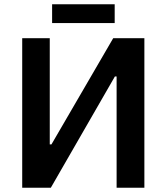

<svg xmlns="http://www.w3.org/2000/svg" viewBox="-20 -879 781 899"><path d="M224 -771H517V-859H224ZM84 0H218L518 -521H526V0H656V-700H510L221 -203H213V-700H84Z"/></svg>

Font: Fixel Display SemiBold
Style: Regular
Weight: 600
Designer: AlfaBravo + MacPaw
Foundry: Kyrylo Tkachov, Marchela Mozhyna, Serhii Makarenko, Maria Weinstein, Zakhar Kryvoshyya
Version: Version 1.211